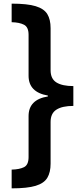

<svg xmlns="http://www.w3.org/2000/svg" viewBox="-20 -819 448 1055"><path d="M44 -799Q130 -799 176 -785Q222 -771 240 -741.5Q258 -712 258 -664V-433Q258 -386 290 -366Q322 -346 383 -346V-237Q322 -237 290 -216.5Q258 -196 258 -149V80Q258 128 240 158Q222 188 176 202Q130 216 44 216V113Q87 112 112 99.5Q137 87 137 44V-181Q137 -272 243 -289V-294Q137 -312 137 -403V-628Q137 -670 112 -683Q87 -696 44 -697Z"/></svg>

Font: Noto Sans Sinhala UI
Style: Bold
Weight: 700
Designer: Jelle Bosma - Monotype Design Team
Foundry: Monotype Imaging Inc.
Version: Version 2.006; ttfautohint (v1.8.4.7-5d5b)